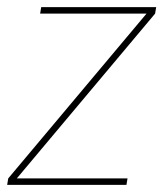

<svg xmlns="http://www.w3.org/2000/svg" viewBox="-28 -516 456 536"><path d="M-8 0 -5 -18 381 -478H84L87 -496H408L405 -478L19 -18H328L325 0Z"/></svg>

Font: DM Sans 24pt Thin
Style: Italic
Weight: 250
Italic angle: -10°
Designer: Colophon Foundry, Jonny Pinhorn
Foundry: Colophon Foundry
Version: Version 4.004;gftools[0.9.30]